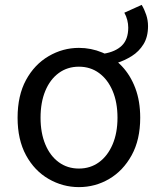

<svg xmlns="http://www.w3.org/2000/svg" viewBox="-20 -753 646 786"><path d="M458 -495 404 -533Q453 -541 479 -566.5Q505 -592 505 -640Q505 -655 501 -671Q497 -687 489 -701L560 -733Q571 -715 578.5 -692.5Q586 -670 586 -646Q586 -602 567.5 -572Q549 -542 519.5 -523.5Q490 -505 458 -495ZM303 13Q237 13 179 -20.5Q121 -54 86.5 -117.5Q52 -181 52 -271Q52 -362 86.5 -425.5Q121 -489 179 -523Q237 -557 303 -557Q353 -557 398.5 -538Q444 -519 479 -482Q514 -445 534 -392Q554 -339 554 -271Q554 -181 519 -117.5Q484 -54 427 -20.5Q370 13 303 13ZM303 -63Q350 -63 385.5 -89Q421 -115 441 -162Q461 -209 461 -271Q461 -334 441 -381Q421 -428 385.5 -454Q350 -480 303 -480Q256 -480 220.5 -454Q185 -428 165.5 -381Q146 -334 146 -271Q146 -209 165.5 -162Q185 -115 220.5 -89Q256 -63 303 -63Z"/></svg>

Font: Noto Sans HK
Style: Regular
Weight: 400
Designer: Ryoko NISHIZUKA 西塚涼子 (kana, bopomofo & ideographs); Paul D. Hunt (Latin, Greek & Cyrillic); Sandoll Communications 산돌커뮤니
Foundry: Adobe
Version: Version 2.004-H2;hotconv 1.0.118;makeotfexe 2.5.65603